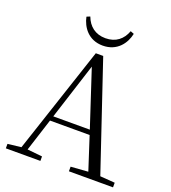

<svg xmlns="http://www.w3.org/2000/svg" viewBox="-163 -1050 1039 1170"><g transform="rotate(20 356.0 -465.5)"><path d="M198 -922C211 -859 257 -790 351 -790C445 -790 492 -859 505 -922L482 -931C461 -874 418 -838 351 -838C285 -838 241 -874 220 -931ZM333 -647 453 -282H216ZM420 0H706V-30L610 -37L376 -732H328L98 -39L11 -29V0H235V-29L138 -39L206 -251H463L532 -38L420 -30Z"/></g></svg>

Font: Noto Serif KR Light
Style: Regular
Weight: 300
Designer: Ryoko NISHIZUKA 西塚涼子 (kana & ideographs); Frank Grießhammer (Latin, Greek & Cyrillic); Wenlong ZHANG 张文龙 (bopomofo); San
Foundry: Adobe
Version: Version 2.001;hotconv 1.1.0;makeotfexe 2.6.0